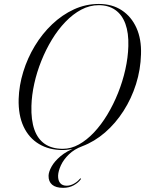

<svg xmlns="http://www.w3.org/2000/svg" viewBox="-20 -730 716 947"><path d="M467.5 -710.5Q533.5 -710.5 580.8 -679.2Q628 -648 653 -592.5Q678 -537 675.5 -462.5Q673.5 -387 651 -315.5Q628.5 -244 589.2 -182.8Q550 -121.5 498 -76.5Q446 -31.5 385 -8.5Q346 6 319.8 31.5Q293.5 57 280.5 85.2Q267.5 113.5 266.5 136.5Q266 160 276.8 173Q287.5 186 309 186Q326.5 186 344.2 176.2Q362 166.5 373 153Q375 151 376.5 150.2Q378 149.5 379 150Q380 150.5 379.5 152Q379 153.5 377.5 155.5Q366.5 171 343.8 183.8Q321 196.5 291.5 196.5Q255.5 196.5 237.2 181Q219 165.5 219.5 137Q220 117.5 234.2 91.8Q248.5 66 278.5 40.5Q308.5 15 356.5 -3L357.5 0Q333.5 6 317.5 8Q301.5 10 288.5 10Q222 10 172.2 -19.8Q122.5 -49.5 96.2 -105.8Q70 -162 72 -241.5Q74 -308.5 94.8 -376Q115.5 -443.5 151.8 -503.5Q188 -563.5 237.2 -610.2Q286.5 -657 344.8 -683.8Q403 -710.5 467.5 -710.5ZM135 -208Q133 -138 149.5 -91Q166 -44 201.2 -20Q236.5 4 290 4Q330.5 4 369.2 -17.5Q408 -39 443.8 -77Q479.5 -115 509.5 -164.8Q539.5 -214.5 562.2 -271.2Q585 -328 598.2 -387.2Q611.5 -446.5 613 -502.5Q615 -567.5 598.5 -612.5Q582 -657.5 548.5 -681Q515 -704.5 467 -704.5Q422.5 -704.5 381 -682.5Q339.5 -660.5 302.8 -622.2Q266 -584 236 -534.5Q206 -485 183.8 -429.5Q161.5 -374 149 -317.2Q136.5 -260.5 135 -208Z"/></svg>

Font: Fraunces 120pt Light
Style: Italic
Weight: 300
Italic angle: -16°
Version: Version 1.000;[b76b70a41]